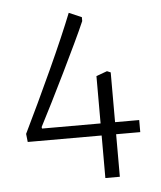

<svg xmlns="http://www.w3.org/2000/svg" viewBox="-45 -511 532 634"><g transform="rotate(-5 221.0 -194.0)"><path d="M279 83V-58H34L31 -85Q53 -130 78 -183Q103 -236 127.5 -289.5Q152 -343 172.5 -390.5Q193 -438 206 -471L248 -453V-440Q236 -412 215.5 -369Q195 -326 171 -276.5Q147 -227 124 -181.5Q101 -136 84 -103L85 -98H279V-255L315 -268L327 -263V-98H407V-58H327V83Z"/></g></svg>

Font: Grenze Gotisch ExtraLight
Style: Regular
Weight: 200
Designer: Renata Polastri
Foundry: Omnibus-Type
Version: Version 1.001